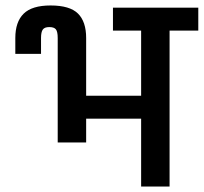

<svg xmlns="http://www.w3.org/2000/svg" viewBox="-20 -682 745 702"><path d="M393 -654H705V-570H600V0H496V-248H295V-161H191V-543Q191 -566 184.5 -574.5Q178 -583 160 -583Q143 -583 136.5 -574Q130 -565 130 -543V-485H36V-543Q36 -602 66.5 -632Q97 -662 165 -662Q235 -662 265 -632.5Q295 -603 295 -543V-332H496V-570H393Z"/></svg>

Font: Biryani DemiBold
Style: Regular
Weight: 600
Designer: Dan Reynolds and Mathieu Réguer
Foundry: Dan Reynolds and Mathieu Réguer
Version: Version 1.003;PS 001.003;hotconv 1.0.70;makeotf.lib2.5.58329